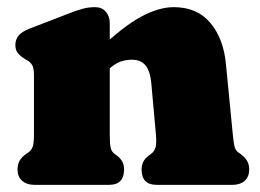

<svg xmlns="http://www.w3.org/2000/svg" viewBox="-20 -517 726 537"><path d="M287 -452V-142Q287 -113.5 289.8 -103Q292.5 -92.5 300 -87L308 -81Q327 -67 327 -43Q327 0 285 0H76Q54.5 0 41.8 -11.5Q29 -23 29 -43Q29 -58 35.5 -68.5Q42 -79 54 -87L61 -92Q68 -97.5 71.5 -107Q75 -116.5 75 -142V-305Q75 -327.5 69.5 -335.8Q64 -344 55 -349L48 -353Q37 -360 30 -368.5Q23 -377 23 -391Q23 -407 32.5 -418Q42 -429 63 -437L169 -478Q194.5 -488 211 -492.5Q227.5 -497 246 -497Q265 -497 276 -484.2Q287 -471.5 287 -452ZM269 -310 231 -354 254 -376Q324 -443 374 -470Q424 -497 466 -497Q531.5 -497 568.5 -452.8Q605.5 -408.5 612 -337L631 -142Q633.5 -116.5 636 -107Q638.5 -97.5 645 -92L652 -87Q664 -78 670.5 -68Q677 -58 677 -43Q677 -23 664.5 -11.5Q652 0 630 0H418Q376 0 376 -43Q376 -67 395 -81L403 -87Q410.5 -92.5 414.5 -103Q418.5 -113.5 416 -142L403 -286Q400 -317.5 387.2 -333.8Q374.5 -350 348 -350Q333 -350 317.5 -344.8Q302 -339.5 286 -325Z"/></svg>

Font: Fraunces SuperSoft 9pt
Style: Regular
Weight: 900
Version: Version 1.000;[b76b70a41]